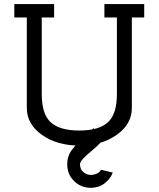

<svg xmlns="http://www.w3.org/2000/svg" viewBox="-20 -690 762 923"><path d="M522 139.6Q510.3 170.9 482.2 191.9Q454.1 212.9 416.5 212.9Q369.1 212.9 336.2 180.4Q303.2 147.9 303.2 99.6Q303.2 80.1 308.8 62.7Q314.5 45.4 325.7 30.5Q336.9 15.6 345.9 6.1Q355 -3.4 370.6 -17.3Q386.2 -31.2 392.1 -37.1L428.7 -73.7L481 -22L444.3 14.6Q439 20 416 39.1Q393.1 58.1 378.9 73.5Q364.7 88.9 364.7 99.6Q364.7 125 381.6 137.9Q398.4 150.9 417 150.9Q430.7 150.9 445.8 144.3Q460.9 137.7 465.3 126ZM542 -237.8V-606H481.9V-670.4H673.3V-606H613.8V-170.9Q613.8 -93.3 541 -41.7Q468.3 9.8 361.3 9.8Q254.4 9.8 181.6 -41.7Q108.9 -93.3 108.9 -170.9V-606H48.8V-670.4H240.2V-606H180.7V-237.8Q180.7 -141.1 224.1 -101.8Q267.6 -62.5 361.3 -62.5Q455.1 -62.5 498.5 -101.8Q542 -141.1 542 -237.8Z"/></svg>

Font: Eligible
Style: Regular
Weight: 500
Version: Version 1.1